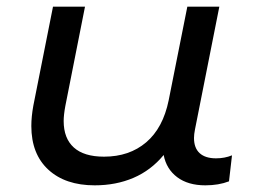

<svg xmlns="http://www.w3.org/2000/svg" viewBox="-20 -550 760 576"><path d="M676 -84 667 -6Q636 6 596 6Q544 6 511.5 -18.5Q479 -43 471 -85Q433 -39 380.5 -16.5Q328 6 264 6Q176 6 125 -41Q74 -88 74 -172Q74 -200 80 -233L139 -530H235L176 -232Q171 -205 171 -187Q171 -135 201.5 -107.5Q232 -80 292 -80Q368 -80 418.5 -123Q469 -166 486 -249L542 -530H638L565 -162Q562 -147 562 -136Q562 -106 579 -90.5Q596 -75 628 -75Q654 -75 676 -84Z"/></svg>

Font: Montserrat Alternates Medium
Style: Italic
Weight: 500
Italic angle: -11.3°
Designer: Julieta Ulanovsky
Foundry: Julieta Ulanovsky
Version: Version 7.200